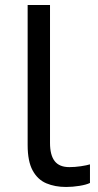

<svg xmlns="http://www.w3.org/2000/svg" viewBox="-20 -734 388 764"><path d="M243 10Q199 10 164.5 -4.5Q130 -19 110 -55.5Q90 -92 90 -157V-714H179V-165Q179 -117 197.5 -93Q216 -69 256 -69Q278 -69 301.5 -72.5Q325 -76 338 -80V-6Q324 1 296.5 5.5Q269 10 243 10Z"/></svg>

Font: lgurmukhi25
Style: Book
Weight: 400
Designer: Jelle Bosma - Monotype Design Team
Foundry: Monotype Imaging Inc.
Version: Version 2.003